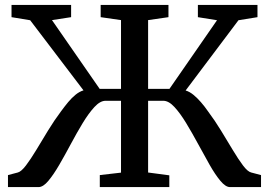

<svg xmlns="http://www.w3.org/2000/svg" viewBox="-20 -763 1097 783"><path d="M12.5 0V-49L52.5 -59.5Q66.5 -63 85.8 -88.2Q105 -113.5 127.8 -151.2Q150.5 -189 176 -230.8Q201.5 -272.5 228.5 -308.5Q243.5 -329 258.2 -346.8Q273 -364.5 288.5 -377Q304 -389.5 320.5 -394.5L103 -680.5L27 -693V-743H270V-693L192 -681L386.5 -400.5H473.5V-681L390.5 -693V-743H667V-693L584 -681V-400.5H671L865 -680.5L787 -693V-743H1030V-693L952.5 -680.5L737 -394Q753.5 -389 769 -376.2Q784.5 -363.5 799.5 -346.2Q814.5 -329 829 -308Q856 -272 881.5 -230.2Q907 -188.5 929.5 -151Q952 -113.5 971 -88.2Q990 -63 1004.5 -59.5L1044.5 -49V0H918Q900 0 878.8 -25.5Q857.5 -51 834.8 -91Q812 -131 787.8 -176Q763.5 -221 739.2 -261Q715 -301 691.5 -326.5Q668 -352 646 -352H584V-59.5L670.5 -48V0H387V-49L473.5 -59V-352H410.5Q388.5 -352 365 -326.5Q341.5 -301 317.2 -261Q293 -221 269 -176Q245 -131 221.8 -91Q198.5 -51 177.2 -25.5Q156 0 137 0Z"/></svg>

Font: Merriweather 28pt Medium
Style: Regular
Weight: 500
Version: Version 2.100